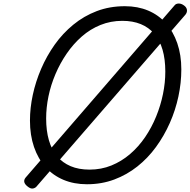

<svg xmlns="http://www.w3.org/2000/svg" viewBox="-20 -1051 1106 1115"><path d="M485 19Q410 19 349 -6.5Q288 -32 244.5 -80.5Q201 -129 177.5 -197.5Q154 -266 154 -351Q154 -424 170.5 -500.5Q187 -577 219 -651.5Q251 -726 297.5 -791.5Q344 -857 405.5 -907.5Q467 -958 542 -986.5Q617 -1015 705 -1015Q780 -1015 840.5 -989.5Q901 -964 943.5 -916Q986 -868 1009.5 -800Q1033 -732 1033 -648Q1033 -570 1016 -490.5Q999 -411 966 -336.5Q933 -262 886 -197.5Q839 -133 778 -84.5Q717 -36 643.5 -8.5Q570 19 485 19ZM500 -66Q568 -66 627 -90Q686 -114 735.5 -156.5Q785 -199 823 -255Q861 -311 887 -375Q913 -439 926.5 -505Q940 -571 940 -635Q940 -707 924 -762Q908 -817 876 -854.5Q844 -892 797.5 -911Q751 -930 690 -930Q623 -930 563.5 -906Q504 -882 455 -839Q406 -796 367.5 -740Q329 -684 302 -620.5Q275 -557 261.5 -491.5Q248 -426 248 -363Q248 -292 264 -236.5Q280 -181 311.5 -143.5Q343 -106 390 -86Q437 -66 500 -66ZM194 30Q187 40 172.5 43.5Q158 47 139 31Q108 6 129 -20L993 -1019Q1001 -1030 1017 -1030.5Q1033 -1031 1049 -1019Q1063 -1009 1065.5 -994.5Q1068 -980 1057 -966Z"/></svg>

Font: Playwrite RO
Style: Regular
Weight: 400
Designer: Veronika Burian, José Scaglione
Foundry: TypeTogether
Version: Version 1.002